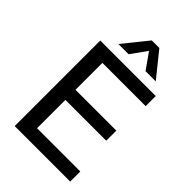

<svg xmlns="http://www.w3.org/2000/svg" viewBox="-269 -1028 1130 1130"><g transform="rotate(45 295.5 -463.5)"><path d="M83 0V-712H545V-628H185V-404H525V-320H185V-84H545V0ZM258 -773H173L297 -927H360L484 -773H399L329 -872Z"/></g></svg>

Font: Muli SemiBold
Style: Regular
Weight: 600
Designer: Vernon Adams
Foundry: Vernon Adams
Version: Version 2.000